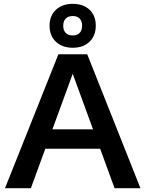

<svg xmlns="http://www.w3.org/2000/svg" viewBox="-20 -988 764 1008"><path d="M6.3 0 286.6 -703.1H438L717.3 0H581.5L361.8 -600.6L142.1 0ZM173.3 -207V-309.1H549.3V-207ZM361.8 -737.3Q306.6 -737.3 273.4 -769Q240.2 -800.8 240.2 -853Q240.2 -905.3 273.4 -936.5Q306.6 -967.8 361.8 -967.8Q417.5 -967.8 450.2 -936.8Q482.9 -905.8 482.9 -853Q482.9 -800.8 450.2 -769Q417.5 -737.3 361.8 -737.3ZM361.8 -801.8Q385.3 -801.8 398.2 -815.2Q411.1 -828.6 411.1 -853Q411.1 -877.4 398.2 -890.6Q385.3 -903.8 361.8 -903.8Q337.9 -903.8 325 -890.4Q312 -877 312 -852.5Q312 -828.6 325 -815.2Q337.9 -801.8 361.8 -801.8Z"/></svg>

Font: Schibsted Grotesk SemiBold
Style: Regular
Weight: 600
Designer: Bakken & Baeck AS, Henrik Kongsvoll
Foundry: Schibsted ASA
Version: Version 1.100;gftools[0.9.25]